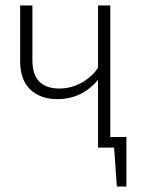

<svg xmlns="http://www.w3.org/2000/svg" viewBox="-20 -542 523 705"><path d="M444 -39V143H409L399 0H340V-249Q281 -178 190 -178Q129 -178 91.5 -213Q54 -248 54 -317V-522H99V-321Q99 -217 198 -217Q241 -217 279 -238Q317 -259 340 -293V-522H385V-39Z"/></svg>

Font: Fira Sans Condensed ExtraLight
Style: Regular
Weight: 275
Width: 3
Designer: Carrois Corporate & Edenspiekermann AG
Foundry: Carrois Corporate GbR & Edenspiekermann AG
Version: Version 4.203